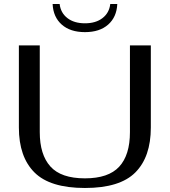

<svg xmlns="http://www.w3.org/2000/svg" viewBox="-20 -926 845 956"><path d="M74 -291V-700H178V-268Q178 -156 231 -97Q284 -38 403 -38Q520 -38 573.5 -96Q627 -154 627 -268V-700H731V-291Q731 -145 654 -67.5Q577 10 403 10Q229 10 151.5 -67.5Q74 -145 74 -291ZM242 -906H277Q282 -862 315.5 -836Q349 -810 403 -810Q457 -810 490.5 -836Q524 -862 529 -906H564Q561 -841 518.5 -803.5Q476 -766 403 -766Q330 -766 287.5 -803.5Q245 -841 242 -906Z"/></svg>

Font: Fahkwang
Style: Regular
Weight: 400
Version: Version 1.000; ttfautohint (v1.6)